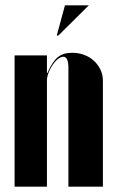

<svg xmlns="http://www.w3.org/2000/svg" viewBox="-20 -704 438 724"><path d="M159 -429Q177 -471 197.5 -488Q218 -505 252 -505Q276 -505 297.5 -497Q319 -489 334.5 -474.5Q350 -460 359 -441Q368 -422 368 -399V0H238V-447Q238 -490 219 -490Q209 -490 198 -481Q187 -472 178 -458.5Q169 -445 163 -429.5Q157 -414 157 -400V0H35V-495H157V-429ZM194 -570 225 -684H315L200 -570Z"/></svg>

Font: Moniqa Black Display
Style: Regular
Weight: 900
Designer: Rajesh Rajput
Foundry: Rajesh Rajput
Version: Version 1.000